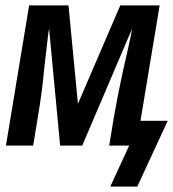

<svg xmlns="http://www.w3.org/2000/svg" viewBox="-20 -540 642 712"><path d="M389 152 459 0H385L402 -104Q410 -150 419 -195.5Q428 -241 438 -286L450 -338Q455 -362 460.5 -386Q466 -410 470 -434L285 0H203L162 -434Q158 -410 155.5 -386Q153 -362 150 -338L144 -286Q140 -241 134 -195.5Q128 -150 120 -104L103 0H2L88 -520H234L269 -155L426 -520H572L501 -92H602L489 152Z"/></svg>

Font: Iosevka SmBd Ex Obl
Style: Regular
Weight: 600
Width: 7
Italic angle: -9°
Monospace: yes
Designer: Belleve Invis
Foundry: Belleve Invis
Version: Version 32.5.0; ttfautohint (v1.8.4)